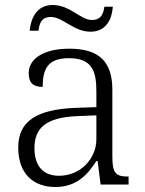

<svg xmlns="http://www.w3.org/2000/svg" viewBox="-20 -739 582 769"><path d="M342 -612C405 -612 428 -661 432 -712H398C394 -685 386 -659 348 -659C302 -659 261 -719 191 -719C127 -719 103 -665 99 -616H134C138 -643 144 -671 184 -671C232 -671 275 -612 342 -612ZM201 10C291 10 333 -44 366 -94H371L383 0H495V-32H491C442 -32 430 -48 430 -112V-379C430 -491 378 -544 258 -544C152 -544 95 -502 95 -446C95 -406 114 -391 151 -391C151 -460 169 -506 256 -506C352 -506 366 -450 366 -372V-310L283 -307C127 -301 53 -254 53 -148C53 -40 117 10 201 10ZM216 -35C148 -35 118 -80 118 -145C118 -224 160 -269 292 -274L366 -277V-181C366 -105 304 -35 216 -35Z"/></svg>

Font: Noto Serif Telugu Light
Style: Regular
Weight: 300
Designer: Jelle Bosma - Monotype Design Team
Foundry: Monotype Imaging Inc.
Version: Version 2.005